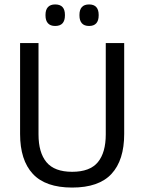

<svg xmlns="http://www.w3.org/2000/svg" viewBox="-20 -833 650 865"><path d="M305 12Q185 12 127.8 -49.8Q70.5 -111.5 70.5 -229.5V-639H153.5V-227.5Q153.5 -145.5 189.5 -102.2Q225.5 -59 305 -59Q385 -59 420.8 -102.2Q456.5 -145.5 456.5 -227.5V-639H539.5V-229.5Q539.5 -111.5 482.5 -49.8Q425.5 12 305 12ZM228.5 -716Q207 -716 196 -728.2Q185 -740.5 185 -763V-766.5Q185 -789 196 -801Q207 -813 228.5 -813Q251 -813 261.8 -801Q272.5 -789 272.5 -766.5V-763Q272.5 -740.5 261.8 -728.2Q251 -716 228.5 -716ZM381.5 -716Q359.5 -716 348.8 -728.2Q338 -740.5 338 -763V-766.5Q338 -789 348.8 -801Q359.5 -813 381.5 -813Q403 -813 413.8 -801Q424.5 -789 424.5 -766.5V-763Q424.5 -740.5 413.8 -728.2Q403 -716 381.5 -716Z"/></svg>

Font: Anek Gurmukhi
Style: Regular
Weight: 400
Designer: Sarang Kulkarni (Gurmukhi), Yesha Goshar (Latin)
Foundry: Ek Type
Version: Version 1.003